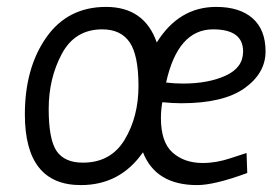

<svg xmlns="http://www.w3.org/2000/svg" viewBox="-20 -530 806 556"><path d="M551 6Q431 6 394 -89Q328 6 214 6Q52 6 52 -199Q52 -333 114 -421.5Q176 -510 287 -510Q398 -510 434 -407Q498 -510 606 -510Q674 -510 711.5 -477Q749 -444 749 -381Q749 -318 688 -274.5Q627 -231 505 -231Q480 -231 450 -234Q446 -211 446 -188Q446 -118 480 -88Q514 -58 567 -58Q607 -58 648 -72L694 -87L696 -29Q601 6 551 6ZM276 -445Q197 -445 159 -374Q121 -303 121 -214.5Q121 -126 144 -92.5Q167 -59 220 -59Q301 -59 341 -125.5Q381 -192 381 -281Q381 -370 355.5 -407.5Q330 -445 276 -445ZM510 -288Q583 -288 633.5 -311Q684 -334 684 -381Q684 -445 597 -445Q495 -445 461 -291Q485 -288 510 -288Z"/></svg>

Font: Gudea
Style: Italic
Weight: 400
Version: Version 1.002